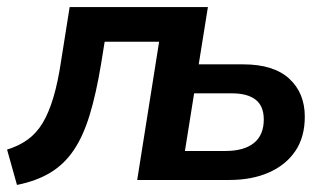

<svg xmlns="http://www.w3.org/2000/svg" viewBox="-26 -509 926 543"><path d="M22 14 -6 -86Q27 -96 52 -114Q77 -132 94.5 -161Q112 -190 125 -233.5Q138 -277 147 -338L171 -489H562L536 -327H662Q748 -327 792 -286.5Q836 -246 836 -179Q836 -121 809 -81.5Q782 -42 734 -21Q686 0 623 0H362L424 -391H270L260 -329Q246 -244 227.5 -183.5Q209 -123 182 -83.5Q155 -44 116 -20.5Q77 3 22 14ZM497 -82H611Q664 -82 692 -104.5Q720 -127 720 -171Q720 -209 697 -227Q674 -245 630 -245H523Z"/></svg>

Font: Nunito Sans 12pt
Style: Bold Italic
Weight: 700
Italic angle: -9°
Designer: Vernon Adams
Foundry: Vernon Adams
Version: Version 3.101;gftools[0.9.27]